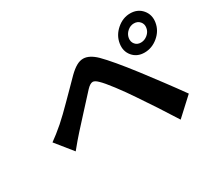

<svg xmlns="http://www.w3.org/2000/svg" viewBox="-138 -933 1251 1151"><g transform="rotate(-30 487.5 -357.5)"><path d="M788 -584.9Q784.1 -560 798.7 -542.4Q813.2 -524.9 838.1 -524.9Q863.6 -524.9 884.8 -542.4Q905.9 -560 909.8 -584.9Q914.1 -610.4 898.8 -628.2Q883.5 -646 858 -646Q833.1 -646 812.7 -628.2Q792.3 -610.4 788 -584.9ZM868.3 -709.2Q920.1 -709.2 950.8 -672.8Q981.5 -636.4 973 -584.9Q964.5 -533.4 921.9 -497.7Q879.3 -462 827.4 -462Q776.3 -462 746.3 -497.7Q716.3 -533.4 724.8 -584.9Q733.3 -636.4 775.4 -672.8Q817.5 -709.2 868.3 -709.2ZM79.2 -272Q120 -300.8 170.1 -344.1Q187.9 -359.4 216.3 -386.9Q244.7 -414.4 267.9 -437.9Q291.2 -461.3 330.6 -501.1Q370 -540.8 388.8 -560Q417.6 -588.1 441.6 -601.6Q465.6 -615.1 488.6 -615.1Q530.5 -615.1 578.1 -568.9Q636.4 -510.7 741.1 -375Q752.8 -359.7 784.4 -317.8Q816.1 -275.9 837.2 -247.9Q858.3 -219.8 886 -182Q913.7 -144.2 933.2 -116.8L812.9 -6Q729.8 -138.5 649.5 -256Q612.2 -312.1 569.6 -368.1Q527 -424 504.6 -445Q483.7 -465.9 469.1 -465.9Q451.3 -465.9 426.8 -440Q402.3 -414.4 336.5 -341.4Q270.6 -268.5 248.6 -245Q218 -211.3 172.9 -155.9Z"/></g></svg>

Font: Karasuma Gothic
Style: Bold Italic
Weight: 700
Italic angle: 9.39998°
Designer: Rasmus Andersson / Ryoko Nishizuka
Foundry: Genbu
Version: Version 1.00